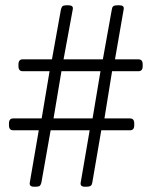

<svg xmlns="http://www.w3.org/2000/svg" viewBox="-20 -706 574 728"><path d="M109 2Q90 2 93 -14L127 -212H30Q14 -212 14 -231V-238Q14 -257 30 -257H138L168 -436H66Q50 -436 50 -455V-462Q50 -481 66 -481H177L211 -670Q213 -678 216.5 -682Q220 -686 235 -686H239Q259 -686 256 -671L221 -481H370L404 -670Q405 -678 409 -682Q413 -686 428 -686H432Q452 -686 449 -671L416 -481H505Q521 -481 521 -462V-455Q521 -436 505 -436H405L376 -257H473Q489 -257 489 -238V-231Q489 -212 473 -212H364L330 -14Q329 -6 324.5 -2Q320 2 306 2H302Q283 2 286 -14L320 -212H172L137 -14Q135 -6 131.5 -2Q128 2 113 2ZM183 -257H331L361 -436H213Z"/></svg>

Font: Asap ExtraLight
Style: Regular
Weight: 200
Designer: Pablo Cosgaya
Foundry: Omnibus-Type
Version: Version 3.001; ttfautohint (v1.8.4.7-5d5b)